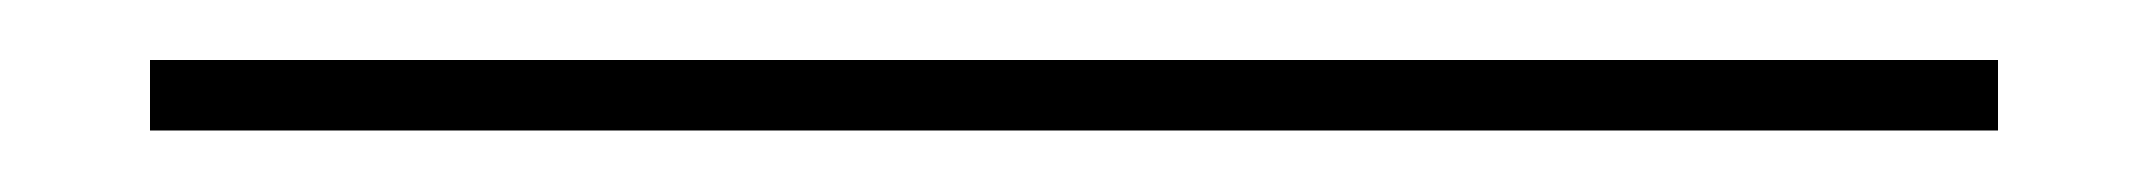

<svg xmlns="http://www.w3.org/2000/svg" viewBox="-20 20 716 64"><path d="M30 63.5V40H646V63.5Z"/></svg>

Font: Big Shoulders Inline Text
Style: Bold
Weight: 700
Designer: Patric King
Foundry: XO Type Co
Version: Version 1.000